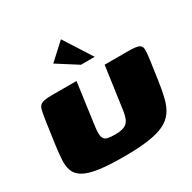

<svg xmlns="http://www.w3.org/2000/svg" viewBox="-154 -839 992 993"><g transform="rotate(-30 342.0 -342.5)"><path d="M661 -250Q653 -194 642.5 -152Q632 -110 611.5 -80.5Q591 -51 554.5 -33Q518 -15 459.5 -6.5Q401 2 312 2Q220 2 162.5 -6.5Q105 -15 74.5 -33Q44 -51 33.5 -79Q23 -107 25.5 -146Q28 -185 35 -236L53 -362Q59 -403 64.5 -424Q70 -445 88 -452.5Q106 -460 149 -460H294L259 -205Q254 -165 259.5 -147Q265 -129 283 -124.5Q301 -120 330 -120Q378 -120 398.5 -137.5Q419 -155 426 -203L462 -460H605Q649 -460 665.5 -452.5Q682 -445 682.5 -424Q683 -403 677 -362ZM356 -521 235 -598 332 -687 438 -521Z"/></g></svg>

Font: Genos Thin Black
Style: Italic
Weight: 900
Italic angle: -8°
Version: Version 1.010